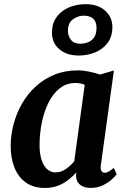

<svg xmlns="http://www.w3.org/2000/svg" viewBox="-20 -914 620 944"><path d="M476 -103Q473 -82 479 -73.2Q485 -64.5 495 -64.5Q503 -64.5 513.2 -69.8Q523.5 -75 539.5 -88.5L553.5 -57.5Q548.5 -49.5 531.2 -33.2Q514 -17 486.8 -3.5Q459.5 10 425 10Q395 10 375 -4.8Q355 -19.5 353.5 -50.5L355.5 -66.5Q339 -48 316.8 -30.2Q294.5 -12.5 265.8 -1.2Q237 10 201 10Q143 10 105.5 -17.8Q68 -45.5 50.2 -92.2Q32.5 -139 32.5 -195.5Q32.5 -249.5 46.8 -303.2Q61 -357 88.2 -404.5Q115.5 -452 155.8 -489Q196 -526 248 -547Q300 -568 363 -568Q389.5 -568 420.2 -561.5Q451 -555 472 -547.5L540 -567.5ZM396.5 -497Q386 -501.5 374.2 -503.8Q362.5 -506 350.5 -506Q313.5 -506 285 -487.8Q256.5 -469.5 235.5 -438.2Q214.5 -407 201 -367.5Q187.5 -328 181 -285Q174.5 -242 174.5 -201Q174.5 -158.5 184.2 -128.2Q194 -98 211.8 -82.2Q229.5 -66.5 253 -66.5Q267.5 -66.5 280.8 -71.2Q294 -76 305.5 -84Q317 -92 327 -101.5Q337 -111 345 -120.5ZM367.5 -641Q308 -641 271.8 -672Q235.5 -703 235.5 -753.5Q235.5 -792 251 -818.8Q266.5 -845.5 291.2 -862.2Q316 -879 344.8 -886.2Q373.5 -893.5 400 -893.5Q462.5 -893.5 497.5 -861.2Q532.5 -829 532.5 -781.5Q532.5 -733.5 508.5 -702.2Q484.5 -671 446.8 -656Q409 -641 367.5 -641ZM374.5 -699Q392.5 -699 411 -705.5Q429.5 -712 442 -729Q454.5 -746 454.5 -776.5Q454.5 -807.5 438 -822.2Q421.5 -837 390.5 -837Q364.5 -837 339.2 -819.5Q314 -802 314 -762.5Q314 -737.5 328.8 -718.2Q343.5 -699 374.5 -699Z"/></svg>

Font: Merriweather
Style: Bold Italic
Weight: 700
Italic angle: -7.8°
Version: Version 2.101